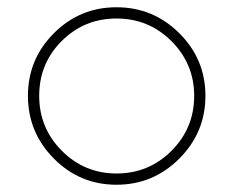

<svg xmlns="http://www.w3.org/2000/svg" viewBox="-20 -753 641 529"><path d="M128.5 -661.5Q200 -733 301 -733Q402 -733 474 -661.5Q546 -590 546 -489Q546 -388 474 -316Q402 -244 301 -244Q200 -244 128.5 -316Q57 -388 57 -489Q57 -590 128.5 -661.5ZM301 -275Q390 -275 452.5 -337.5Q515 -400 515 -489Q515 -577 452.5 -639.5Q390 -702 301 -702Q212 -702 150 -640Q88 -578 88 -489Q88 -400 150.5 -337.5Q213 -275 301 -275Z"/></svg>

Font: Neo
Style: Regular
Weight: 400
Version: Version 1.1